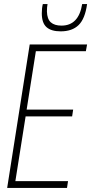

<svg xmlns="http://www.w3.org/2000/svg" viewBox="-20 -917 445 937"><path d="M15 0 125 -700H405L399 -667H155L110 -382H337L332 -349H105L55 -33H312L307 0ZM276 -764Q230 -764 207 -784.5Q184 -805 184 -852Q184 -878 189 -897H212Q209 -883 209 -861Q210 -824 228 -808Q246 -792 280 -792Q364 -792 381 -897H405Q395 -825 363.5 -794.5Q332 -764 276 -764Z"/></svg>

Font: Georama SemiCondensed ExtraLight
Style: Italic
Weight: 200
Width: 4
Italic angle: -9°
Designer: Jean-Baptiste Levee
Foundry: Production Type
Version: Version 1.000